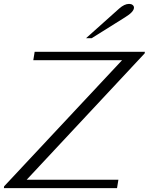

<svg xmlns="http://www.w3.org/2000/svg" viewBox="-44 -966 764 986"><path d="M-23 -9 583 -657H127L134 -700H700L699 -692L93 -43H564L557 0H-24ZM568 -922Q595 -946 619 -946Q630 -946 637 -940.5Q644 -935 644 -927Q644 -905 598 -877L427 -770H398Z"/></svg>

Font: Fahkwang Light
Style: Italic
Weight: 300
Italic angle: -10°
Version: Version 1.000; ttfautohint (v1.6)